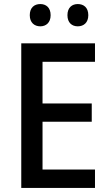

<svg xmlns="http://www.w3.org/2000/svg" viewBox="-20 -928 541 948"><path d="M127 -853C127 -816 150 -798 179 -798C207 -798 230 -816 230 -853C230 -891 207 -908 179 -908C150 -908 127 -891 127 -853ZM313 -853C313 -816 335 -798 364 -798C393 -798 416 -816 416 -853C416 -891 393 -908 364 -908C336 -908 313 -891 313 -853ZM449 0V-91H190V-327H433V-417H190V-623H449V-714H85V0Z"/></svg>

Font: Noto Sans Devanagari SemiCondensed Medium
Style: Regular
Weight: 500
Width: 4
Designer: Jelle Bosma - Monotype Design Team
Foundry: Monotype Imaging Inc.
Version: Version 2.004